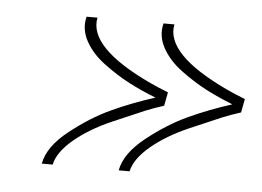

<svg xmlns="http://www.w3.org/2000/svg" viewBox="-33 -390 503 368"><g transform="rotate(5 218.0 -206.0)"><path d="M228 -62H207Q213 -95 252 -126Q291 -157 330 -175Q369 -193 413 -207Q385 -218 361 -230.5Q337 -243 312 -261.5Q287 -280 274.5 -303Q262 -326 268 -350H289Q277 -292 401 -234Q416 -227 434 -220L436 -219L431 -193Q412 -187 395 -180Q378 -173 334.5 -154Q291 -135 262 -110.5Q233 -86 228 -62ZM80 -62H59Q65 -95 104 -126Q143 -157 182 -175Q221 -193 265 -207Q237 -218 213 -230.5Q189 -243 164 -261.5Q139 -280 126.5 -303Q114 -326 120 -350H141Q129 -292 253 -234Q268 -227 286 -220L288 -219L283 -193Q264 -187 247 -180Q230 -173 186.5 -154Q143 -135 114 -110.5Q85 -86 80 -62Z"/></g></svg>

Font: Sail
Style: Regular
Weight: 400
Designer: Miguel Hernandez
Foundry: Miguel Hernandez
Version: Version 1.002